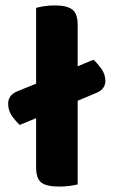

<svg xmlns="http://www.w3.org/2000/svg" viewBox="-20 -680 418 707"><path d="M197 7Q152 7 132.5 -7.5Q113 -22 113 -64V-245L53 -220Q40 -231 25 -251.5Q10 -272 10 -298Q10 -329 42 -343L113 -372V-651Q123 -654 141.5 -657Q160 -660 182 -660Q226 -660 246 -645Q266 -630 266 -588V-436L324 -460Q337 -449 352.5 -428Q368 -407 368 -382Q368 -366 359 -355Q350 -344 335 -338L266 -309V-1Q255 2 237 4.5Q219 7 197 7Z"/></svg>

Font: Baloo Bhai 2
Style: Bold
Weight: 700
Designer: Supriya Tembe, Noopur Datye and Ek Type
Foundry: Ek Type
Version: Version 1.640;PS 1.000;hotconv 16.6.51;makeotf.lib2.5.65220;